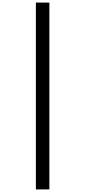

<svg xmlns="http://www.w3.org/2000/svg" viewBox="-20 -1082 656 1480"><path d="M256.5 378V-1062H360.5V378Z"/></svg>

Font: Overpass Mono SemiBold
Style: Regular
Weight: 600
Monospace: yes
Designer: Delve Withrington, Dave Bailey
Foundry: Delve Fonts LLC
Version: Version 4.000